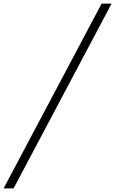

<svg xmlns="http://www.w3.org/2000/svg" viewBox="-43 -855 636 1060"><path d="M32 185H-23L518 -835H573Z"/></svg>

Font: Lode Dark Term
Style: Italic
Weight: 400
Italic angle: -11°
Monospace: yes
Designer: Belleve Invis
Foundry: Belleve Invis
Version: Version 29.2.0